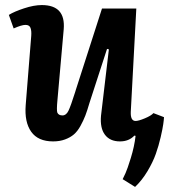

<svg xmlns="http://www.w3.org/2000/svg" viewBox="-20 -547 671 762"><path d="M15.1 -487.8Q36.1 -501 75.4 -513.9Q114.7 -526.9 146 -526.9Q240.7 -526.9 232.9 -431.2L208 -149.9Q204.1 -109.4 207.5 -100.1Q212.4 -88.9 228 -88.9Q242.7 -88.9 251.7 -107.4Q260.7 -126 278.3 -181.6Q279.8 -187 280.8 -189.9L384.8 -513.2H521L499 -103Q497.6 -66.9 518.1 -66.9Q529.8 -66.9 554.9 -77.4Q580.1 -87.9 588.9 -98.1L630.9 -82Q630.4 -71.8 627.9 -54.2Q625.5 -36.6 617.7 -2.7Q609.9 31.2 598.4 63.7Q586.9 96.2 565.2 132.6Q543.5 168.9 516.1 194.8L466.8 164.1Q471.2 155.3 478.3 139.9Q485.4 124.5 499.3 79.6Q513.2 34.7 518.1 -7.8L513.2 -8.8Q491.7 14.2 456.1 14.2Q416.5 14.2 396.5 -12.2Q376.5 -38.6 380.9 -87.9L412.1 -351.1L404.8 -353L335 -138.2Q326.2 -107.9 318.6 -88.1Q311 -68.4 299.3 -47.1Q287.6 -25.9 273.4 -13.7Q259.3 -1.5 238.3 6.3Q217.3 14.2 190.9 14.2Q130.9 14.2 103.8 -24.2Q76.7 -62.5 82 -129.9L104 -404.8Q105.5 -425.8 100.8 -437Q96.2 -448.2 81.1 -448.2Q65.9 -448.2 34.2 -434.1Z"/></svg>

Font: Literata Book
Style: Bold Italic
Weight: 700
Italic angle: -3°
Designer: Latin by Veronika Burian and Jose Scaglione. Greek by Irene Vlachou. Cyrillic by Vera Evstafieva
Foundry: TypeTogether
Version: Version 1.003;PS 001.003;hotconv 1.0.88;makeotf.lib2.5.64775